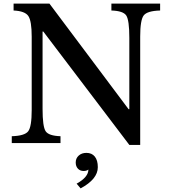

<svg xmlns="http://www.w3.org/2000/svg" viewBox="-20 -790 942 1060"><path d="M754 10H694L219 -616H215V-189Q215 -91 232 -65.5Q249 -40 314 -38V0H45V-38Q116 -40 135.5 -65Q155 -90 155 -182V-588Q155 -674 136.5 -701.5Q118 -729 55 -732V-770H253L690 -187H694V-581Q694 -679 677 -704.5Q660 -730 595 -732V-770H864V-732Q793 -730 773.5 -705Q754 -680 754 -588ZM425 250 403 224Q468 188 468 146Q458 154 442 154Q422 154 410 141Q398 128 398 107Q398 84 414.5 69Q431 54 457 54Q487 54 503.5 74.5Q520 95 520 133Q520 199 425 250Z"/></svg>

Font: Libre Baskerville
Style: Regular
Weight: 400
Designer: Pablo Impallari, Rodrigo Fuenzalida
Foundry: Pablo Impallari, Rodrigo Fuenzalida
Version: Version 1.000